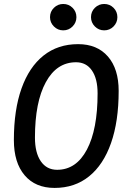

<svg xmlns="http://www.w3.org/2000/svg" viewBox="-20 -922 626 952"><path d="M250.5 9.8Q155.3 9.8 102.1 -53Q48.8 -115.7 48.8 -227.5Q48.8 -377 86.7 -483.4Q124.5 -589.8 195.8 -646.5Q267.1 -703.1 367.2 -703.1Q461.9 -703.1 515.1 -641.8Q568.4 -580.6 568.4 -471.2Q568.4 -320.3 530.5 -212.6Q492.7 -105 421.6 -47.6Q350.6 9.8 250.5 9.8ZM263.2 -80.1Q357.9 -80.1 410.9 -180.2Q463.9 -280.3 463.9 -459Q463.9 -531.7 435.8 -572.5Q407.7 -613.3 356.9 -613.3Q261.2 -613.3 207.3 -514.6Q153.3 -416 153.3 -239.7Q153.3 -164.6 182.4 -122.3Q211.4 -80.1 263.2 -80.1ZM293.5 -771.5Q266.6 -771.5 247.3 -790.8Q228 -810.1 228 -836.9Q228 -864.3 247.3 -883.3Q266.6 -902.3 293.5 -902.3Q320.8 -902.3 339.8 -883.3Q358.9 -864.3 358.9 -836.9Q358.9 -810.1 339.8 -790.8Q320.8 -771.5 293.5 -771.5ZM496.6 -771.5Q469.7 -771.5 450.4 -790.8Q431.2 -810.1 431.2 -836.9Q431.2 -864.3 450.4 -883.3Q469.7 -902.3 496.6 -902.3Q523.9 -902.3 543 -883.3Q562 -864.3 562 -836.9Q562 -810.1 543 -790.8Q523.9 -771.5 496.6 -771.5Z"/></svg>

Font: Cascadia Code NF
Style: Italic
Weight: 400
Italic angle: -10°
Monospace: yes
Designer: Aaron Bell
Foundry: Saja Typeworks
Version: Version 2404.023; ttfautohint (v1.8.4)